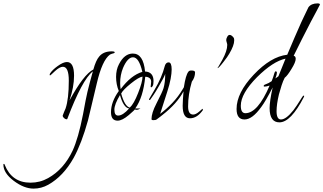

<svg xmlns="http://www.w3.org/2000/svg" viewBox="-293 -715 1908 1133"><path d="M-95 398Q-151 398 -212 352Q-273 306 -273 256Q-273 252 -270 252Q-266 252 -265 258Q-223 363 -113 363Q-57 363 -9 336Q84 284 136 173Q152 138 167.5 84.5Q183 31 197 -41Q203 -73 212 -121Q221 -169 238 -232L255 -294Q192 -245 104 -13Q104 -11 100 -11Q93 -11 85 -18Q77 -25 77 -33Q77 -33 85 -54Q94 -74 94 -75Q113 -131 113 -239Q113 -321 78 -321Q59 -321 31 -295Q5 -270 3 -270Q0 -270 0 -274Q0 -275 2 -281Q16 -303 47 -325Q80 -349 102 -349Q144 -349 144 -268Q144 -202 117 -122Q200 -275 258 -305Q273 -359 292 -381Q317 -412 366 -412Q384 -412 384 -406Q384 -403 379 -401Q366 -398 356 -393Q310 -360 278 -222Q254 -121 241 -66.5Q228 -12 226 -4Q189 130 142 216Q81 325 -8 375Q-49 398 -95 398Z M401 -3Q362 -3 362 -53Q362 -114 408 -178Q392 -217 392 -261Q392 -304 409 -336Q441 -399 491 -399Q553 -399 563 -293Q588 -292 600.5 -277.5Q613 -263 613 -237Q613 -217 608.5 -208.5Q604 -200 600 -200Q596 -200 596 -204Q596 -209 597.5 -216Q599 -223 599 -233Q599 -247 589 -254.5Q579 -262 564 -262Q552 -140 505 -75H536Q523 -67 513 -67Q511 -67 507.5 -68Q504 -69 502 -69Q504 -68 467 -36Q428 -3 401 -3ZM419 -189Q480 -271 547 -291Q527 -377 492 -377Q460 -377 433 -314Q416 -272 416 -225Q416 -206 419 -189ZM473 -80Q497 -102 522 -166Q548 -232 548 -263Q526 -260 479 -222Q433 -185 422 -163Q443 -87 473 -80ZM404 -33Q432 -33 469 -75Q436 -79 415 -154Q382 -99 382 -68Q382 -33 404 -33Z M612 -6Q601 -6 601 -12Q601 -48 630 -104Q666 -174 672 -195Q682 -229 682 -279Q679 -269 669 -250Q659 -231 642 -202Q626 -174 613.5 -155.5Q601 -137 593 -126Q593 -125 591 -125Q586 -125 586 -129L616 -180Q641 -222 656 -257.5Q671 -293 678 -321Q684 -347 702 -347Q720 -347 720 -305Q720 -283 714 -250Q708 -217 694 -174L652 -43Q689 -71 723.5 -107Q758 -143 786 -190L792 -200Q803 -273 819 -292Q823 -299 837 -299Q858 -299 858 -288Q858 -258 839 -233Q817 -158 817 -87Q817 -39 847 -39Q862 -39 882 -56Q902 -73 901 -73Q904 -73 904 -67V-65Q870 -17 828 -17Q785 -17 785 -91Q785 -109 786.5 -130Q788 -151 790 -176Q752 -104 665 -36Q660 -32 651 -25Q642 -18 631 -10Q626 -6 612 -6Z M991 -313Q990 -313 990 -314Q990 -310 1019 -362Q1048 -415 1048 -450Q1048 -455 1045 -464.5Q1042 -474 1042 -479Q1042 -487 1048 -498Q1054 -509 1062 -509Q1074 -509 1087 -491Q1088 -488 1088.5 -484.5Q1089 -481 1089 -476Q1089 -447 1060 -398Q1055 -389 1046.5 -377Q1038 -365 1027 -351Q998 -313 991 -313Z M1356 7Q1298 7 1298 -77Q1298 -118 1316 -199Q1274 -117 1249 -84Q1196 -10 1150 -10Q1103 -10 1103 -72Q1103 -167 1204 -274Q1305 -381 1402 -392Q1424 -445 1445 -493Q1466 -541 1485 -584Q1493 -601 1503.5 -623Q1514 -645 1527 -672Q1544 -695 1581 -695Q1595 -695 1595 -688Q1595 -688 1593 -684Q1585 -668 1571.5 -643Q1558 -618 1541 -586Q1514 -534 1488.5 -483.5Q1463 -433 1440 -386Q1452 -383 1452 -368Q1452 -348 1427 -308Q1403 -268 1387 -256Q1377 -237 1369 -212Q1361 -187 1353 -158Q1346 -129 1342.5 -104Q1339 -79 1339 -59Q1339 -10 1365 -10Q1395 -10 1438 -64Q1452 -81 1492 -145Q1497 -151 1499 -151Q1502 -151 1502 -148Q1502 -148 1500 -142Q1423 7 1356 7ZM1155 -47Q1228 -47 1298 -210Q1279 -204 1267 -204Q1263 -204 1263 -208Q1263 -214 1277 -218.5Q1291 -223 1310 -236Q1314 -246 1318.5 -258.5Q1323 -271 1327 -286Q1330 -294 1334 -294Q1341 -294 1341 -285Q1341 -276 1332 -252L1350 -265L1392 -369Q1318 -353 1224 -260Q1128 -163 1128 -91Q1128 -47 1155 -47Z"/></svg>

Font: Love Light
Style: Regular
Weight: 400
Designer: Robert E. Leuschke
Foundry: Robert E. Leuschke
Version: Version 1.010; ttfautohint (v1.8.3)